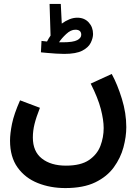

<svg xmlns="http://www.w3.org/2000/svg" viewBox="-20 -726 713 976"><path d="M31 -11Q31 -47 41 -96.5Q51 -146 82 -216L183 -178Q164 -130 155.5 -95.5Q147 -61 147 -27Q147 44 193 80Q239 116 315 116Q391 116 432.5 87.5Q474 59 490.5 15.5Q507 -28 507 -75Q507 -116 492.5 -172Q478 -228 441 -301L548 -350Q577 -297 599.5 -224Q622 -151 622 -80Q622 -31 607.5 23Q593 77 558.5 124.5Q524 172 464 201Q404 230 312 230Q236 230 172 204.5Q108 179 69.5 125.5Q31 72 31 -11ZM306 -452Q288 -452 264.5 -453.5Q241 -455 219.5 -457Q198 -459 188 -460L191 -518Q203 -516 219 -515Q227 -531 237 -545L232 -706H289L294 -606Q313 -620 333 -628Q353 -636 373 -636Q409 -636 431 -612Q453 -588 453 -553Q453 -533 441.5 -509Q430 -485 398.5 -468.5Q367 -452 306 -452ZM363 -575Q340 -575 316.5 -553Q293 -531 280 -511Q290 -511 299 -511Q352 -511 372.5 -522Q393 -533 393 -549Q393 -575 363 -575Z"/></svg>

Font: Noto Sans Arabic UI SmCn SmBd
Style: Regular
Weight: 600
Width: 4
Designer: Monotype Design Team, Nadine Chahine and Nizar Qandah
Foundry: Monotype Imaging Inc.
Version: Version 2.010; ttfautohint (v1.8.4.7-5d5b)